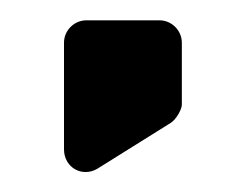

<svg xmlns="http://www.w3.org/2000/svg" viewBox="-20 -115 241 189"><path d="M76 51 148 6C153 3 159 -7 159 -12V-73C159 -85 149 -95 137 -95H65C53 -95 43 -85 43 -73V32C43 50 61 60 76 51Z"/></svg>

Font: DIN Rundschrift
Style: Breit
Weight: 400
Width: 7
Version: Version 1.027